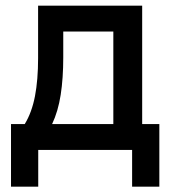

<svg xmlns="http://www.w3.org/2000/svg" viewBox="-20 -538 626 689"><path d="M19.5 131.8V-92.8H68.8Q94.2 -134.3 105.5 -192.9Q116.7 -251.5 116.7 -329.1V-517.6H490.2V-92.8H551.8V131.8H454.1V0H117.2V131.8ZM386.7 -92.8V-424.8H207V-332.5Q207 -257.3 197.8 -197.8Q188.5 -138.2 167 -92.8Z"/></svg>

Font: Cascadia Code NF
Style: Regular
Weight: 400
Monospace: yes
Designer: Aaron Bell
Foundry: Saja Typeworks
Version: Version 2404.023; ttfautohint (v1.8.4)